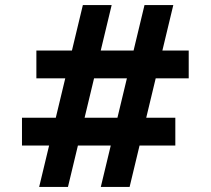

<svg xmlns="http://www.w3.org/2000/svg" viewBox="-20 -740 834 760"><path d="M379 0 552 -720H666L493 0ZM67 -164V-274H674V-164ZM135 0 308 -720H422L249 0ZM124 -430V-540H727V-430Z"/></svg>

Font: Inclusive Sans SemiBold
Style: Regular
Weight: 600
Designer: Olivia King
Foundry: Olivia King
Version: Version 2.004